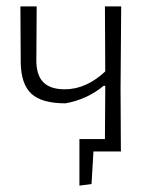

<svg xmlns="http://www.w3.org/2000/svg" viewBox="-20 -475 491 602"><path d="M185 -151Q111 -151 78.5 -181Q46 -211 45 -279L44 -455H95L94 -290Q93 -241 115 -218Q137 -195 183 -195Q250 -195 310 -251L309 -455H360L358 -198L359 -3L360 0H273L267 102L229 107V-39H309L310 -195V-206H305Q253 -163 185 -151Z"/></svg>

Font: Alegreya Sans Light
Style: Regular
Weight: 300
Designer: Juan Pablo del Peral
Foundry: Huerta Tipografica
Version: Version 2.007